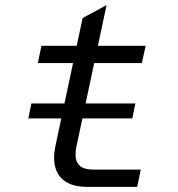

<svg xmlns="http://www.w3.org/2000/svg" viewBox="-20 -726 690 746"><path d="M90 -266 102 -324H506L494 -266ZM318 0Q268 0 237 -19Q206 -38 195.5 -73.5Q185 -109 195 -157L301 -656L394 -706L277 -157Q272 -133 274.5 -112.5Q277 -92 293 -79.5Q309 -67 344 -67H527L513 0ZM127 -481 141 -548H546L531 -481Z"/></svg>

Font: Azeret Mono Thin Light
Style: Italic
Weight: 300
Italic angle: -12°
Version: Version 1.002